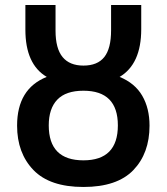

<svg xmlns="http://www.w3.org/2000/svg" viewBox="-20 -734 663 764"><path d="M312 10Q178 10 113 -57.5Q48 -125 48 -234Q48 -381 166 -428Q81 -478 81 -616V-714H201V-612Q201 -541 229 -507Q257 -473 312 -473Q368 -473 395 -507Q422 -541 422 -613V-714H542V-618Q542 -479 456 -428Q517 -403 546 -353Q575 -303 575 -234Q575 -124 510.5 -57Q446 10 312 10ZM312 -96Q449 -96 449 -235Q449 -373 312 -373Q242 -373 208 -337.5Q174 -302 174 -235Q174 -96 312 -96Z"/></svg>

Font: Noto Sans Condensed SemiBold
Style: Regular
Weight: 600
Width: 3
Designer: Monotype Design Team
Foundry: Monotype Imaging Inc.
Version: Version 2.013; ttfautohint (v1.8.4.7-5d5b)